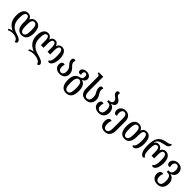

<svg xmlns="http://www.w3.org/2000/svg" viewBox="508 -2819 5118 5118"><g transform="rotate(45 3067.0 -260.0)"><path d="M517 -1C642 -1 716 -94 716 -273C716 -455 648 -548 518 -548C460 -548 393 -516 371 -445H367C345 -516 287 -548 229 -548C116 -548 44 -456 44 -279C44 -82 130 20 263 80V84C224 87 177 102 145 127L168 161C211 136 259 125 322 125C412 125 513 166 513 252C552 252 579 235 579 198C579 138 510 95 405 65C266 25 149 -49 149 -279C149 -412 172 -495 236 -495C295 -495 317 -444 317 -326V-274C317 -93 387 -1 517 -1ZM516 -494C586 -494 612 -420 612 -273C612 -130 586 -55 515 -55C444 -55 419 -136 419 -274C419 -428 442 -494 516 -494Z M1505 -548C1451 -548 1394 -517 1373 -445H1369C1350 -517 1303 -548 1245 -548C1186 -548 1141 -517 1121 -445H1118C1096 -517 1040 -548 989 -548C872 -548 805 -454 805 -279C805 -81 918 19 1053 74V78C1009 80 952 99 921 129L943 162C988 132 1044 122 1117 122C1216 122 1354 166 1354 252C1393 252 1420 235 1420 198C1420 129 1319 84 1207 56C1067 20 910 -45 910 -279C910 -413 930 -494 994 -494C1049 -494 1069 -441 1069 -319V-180H1169V-321C1169 -443 1192 -494 1245 -494C1298 -494 1320 -443 1320 -321V-180H1420V-319C1420 -441 1441 -494 1496 -494C1558 -494 1580 -421 1580 -270C1580 -144 1558 -59 1506 -41C1506 -15 1519 -1 1546 -1C1625 -1 1685 -118 1685 -270C1685 -449 1620 -548 1505 -548Z M1961 12C2073 12 2158 -55 2158 -169C2158 -274 2104 -324 2059 -368C2029 -399 2003 -429 2003 -477C2003 -498 2009 -520 2018 -533C2008 -542 1995 -548 1974 -548C1936 -548 1912 -519 1912 -480C1912 -411 1946 -375 1980 -337C2016 -297 2053 -256 2053 -170C2053 -91 2020 -42 1961 -42C1903 -42 1870 -91 1870 -162C1870 -201 1876 -227 1889 -255C1874 -263 1860 -267 1847 -267C1799 -267 1768 -220 1768 -159C1768 -61 1844 12 1961 12Z M2441 252C2579 252 2652 161 2652 -29C2652 -183 2598 -272 2503 -297V-301C2566 -324 2594 -373 2594 -419C2594 -494 2526 -548 2436 -548C2337 -548 2279 -494 2279 -438C2279 -390 2311 -370 2342 -370C2358 -370 2374 -373 2387 -377C2383 -388 2377 -404 2377 -431C2377 -470 2399 -499 2436 -499C2473 -499 2496 -471 2496 -420C2496 -366 2484 -326 2410 -308C2294 -280 2232 -202 2232 -29C2232 161 2312 252 2441 252ZM2443 198C2366 198 2337 121 2337 -29C2337 -177 2365 -254 2442 -254C2520 -254 2548 -177 2548 -29C2548 121 2520 198 2443 198Z M2941 12C3079 12 3148 -79 3148 -188C3148 -273 3116 -319 3088 -362C3068 -394 3050 -427 3050 -477C3050 -498 3056 -520 3065 -533C3055 -542 3042 -548 3021 -548C2983 -548 2959 -518 2959 -475C2959 -405 2982 -365 3004 -327C3025 -292 3043 -255 3043 -188C3043 -103 3009 -42 2940 -42C2874 -42 2841 -100 2841 -225V-760H2672V-716H2675C2718 -716 2739 -703 2739 -649V-225C2739 -76 2801 12 2941 12Z M3430 12C3560 12 3637 -70 3637 -194C3637 -310 3578 -380 3500 -393V-396C3578 -416 3615 -456 3615 -510C3615 -577 3563 -611 3518 -642C3487 -663 3460 -686 3460 -721C3460 -733 3462 -744 3468 -757C3458 -766 3446 -772 3426 -772C3388 -772 3369 -743 3369 -713C3369 -659 3404 -631 3440 -605C3477 -579 3511 -553 3511 -504C3511 -455 3481 -421 3415 -421H3381V-363H3417C3496 -363 3532 -313 3532 -195C3532 -94 3497 -42 3430 -42C3368 -42 3333 -91 3333 -163C3333 -201 3339 -227 3352 -255C3337 -263 3323 -267 3310 -267C3262 -267 3231 -220 3231 -159C3231 -61 3312 12 3430 12Z M3900 252C4028 252 4099 166 4099 10V-333C4099 -466 4023 -548 3906 -548C3798 -548 3720 -473 3720 -382C3720 -315 3753 -273 3795 -273C3808 -273 3823 -276 3836 -283C3823 -311 3818 -342 3818 -375C3818 -440 3847 -494 3906 -494C3966 -494 3997 -443 3997 -354V29C3997 137 3968 198 3900 198C3830 198 3804 136 3804 47C3804 -18 3818 -54 3834 -81C3822 -89 3808 -93 3794 -93C3750 -93 3702 -50 3702 49C3702 169 3769 252 3900 252Z M4408 12C4538 12 4607 -79 4607 -269V-326C4607 -444 4630 -495 4689 -495C4753 -495 4776 -414 4776 -268C4776 -136 4750 -48 4693 -34C4693 -6 4704 8 4734 8C4817 8 4880 -109 4880 -267C4880 -457 4809 -548 4696 -548C4639 -548 4580 -517 4558 -445H4554C4532 -516 4464 -548 4407 -548C4277 -548 4208 -455 4208 -268C4208 -80 4283 12 4408 12ZM4409 -42C4339 -42 4313 -116 4313 -268C4313 -420 4339 -494 4409 -494C4483 -494 4506 -427 4506 -269C4506 -123 4480 -42 4409 -42Z M5107 8C5131 8 5146 -4 5146 -31C5092 -48 5071 -132 5071 -268C5071 -404 5092 -482 5158 -482C5220 -482 5239 -429 5239 -316V-180H5339V-316C5339 -429 5359 -482 5420 -482C5482 -482 5507 -409 5507 -268C5507 -135 5486 -50 5434 -31C5434 -6 5446 8 5473 8C5552 8 5612 -108 5612 -268C5612 -437 5544 -537 5428 -537C5368 -537 5313 -505 5291 -434H5288C5266 -505 5212 -537 5154 -537C5109 -537 5060 -514 5032 -465H5029C5051 -564 5116 -605 5241 -628C5358 -649 5416 -671 5417 -772H5381C5372 -740 5326 -733 5243 -718C5041 -684 4969 -548 4969 -333V-279C4969 -108 5030 8 5107 8Z M5883 252C6014 252 6095 167 6095 21C6095 -112 6020 -176 5945 -193V-196C6020 -220 6074 -276 6074 -366C6074 -476 5998 -548 5882 -548C5772 -548 5694 -473 5694 -400C5694 -339 5728 -306 5765 -306C5778 -306 5792 -309 5806 -316C5795 -344 5792 -362 5792 -394C5792 -442 5821 -494 5881 -494C5939 -494 5971 -446 5971 -362C5971 -264 5928 -221 5869 -221H5831V-163H5872C5948 -163 5990 -102 5990 24C5990 137 5955 198 5883 198C5811 198 5778 136 5778 63C5778 11 5789 -25 5804 -52C5792 -60 5778 -64 5764 -64C5720 -64 5676 -22 5676 61C5676 169 5750 252 5883 252Z"/></g></svg>

Font: Noto Serif Georgian Condensed Medium
Style: Regular
Weight: 500
Width: 3
Designer: Monotype Design Team, Akaki Razmadze
Foundry: Google LLC
Version: Version 2.003